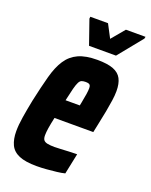

<svg xmlns="http://www.w3.org/2000/svg" viewBox="-132 -756 660 837"><g transform="rotate(20 198.0 -338.0)"><path d="M142 8Q90 8 60.5 -4.5Q31 -17 19 -42.5Q7 -68 7 -105Q7 -134 13 -171.5Q19 -209 28 -254Q43 -323 56.5 -373Q70 -423 91 -455Q112 -487 146 -502.5Q180 -518 233 -518Q281 -518 308 -507.5Q335 -497 346.5 -475Q358 -453 358 -418Q358 -399 354.5 -374.5Q351 -350 345.5 -320.5Q340 -291 332 -254L324 -216H144Q137 -184 134 -164.5Q131 -145 131 -131Q131 -116 136.5 -109Q142 -102 155 -99.5Q168 -97 187 -97Q197 -97 215.5 -98Q234 -99 255 -100Q276 -101 291 -101L271 -5Q256 -1 234 1.5Q212 4 188.5 6Q165 8 142 8ZM163 -305H229L232 -320Q237 -345 239.5 -362Q242 -379 242 -389Q242 -398 239.5 -402.5Q237 -407 231.5 -408.5Q226 -410 218 -410Q208 -410 200.5 -407.5Q193 -405 187.5 -394.5Q182 -384 176.5 -363Q171 -342 163 -305ZM178 -563 139 -675 140 -684H222L254 -623L305 -684H396L394 -675L303 -563Z"/></g></svg>

Font: Saira ExtraCondensed ExtraBold
Style: Italic
Weight: 800
Width: 2
Italic angle: -12°
Designer: Hector Gatti with collaboration of the Omnibus-Type team
Foundry: Omnibus-Type
Version: Version 1.101